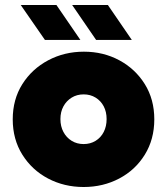

<svg xmlns="http://www.w3.org/2000/svg" viewBox="-20 -737 669 769"><path d="M315 12Q237 12 172.5 -22Q108 -56 69.5 -117.5Q31 -179 31 -259Q31 -339 69.5 -400Q108 -461 173 -495.5Q238 -530 316 -530Q394 -530 458 -495.5Q522 -461 560 -400Q598 -339 598 -259Q598 -179 560 -117.5Q522 -56 457.5 -22Q393 12 315 12ZM315 -160Q342 -160 363 -173Q384 -186 395.5 -208.5Q407 -231 407 -260Q407 -289 395.5 -311Q384 -333 363 -346Q342 -359 315 -359Q288 -359 267 -346Q246 -333 234 -311Q222 -289 222 -260Q222 -231 234 -208.5Q246 -186 267 -173Q288 -160 315 -160ZM365 -577 269 -717H412L508 -577ZM160 -577 63 -717H206L302 -577Z"/></svg>

Font: MuseoModerno Thin Black
Style: Regular
Weight: 900
Version: Version 1.002